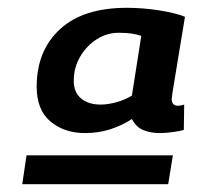

<svg xmlns="http://www.w3.org/2000/svg" viewBox="-20 -705 510 492"><path d="M454 -662Q439 -570 429.5 -513.5Q420 -457 420 -452Q420 -434 436 -434Q442 -434 452 -437L451 -372Q441 -369 422.5 -366.5Q404 -364 390 -364Q366 -364 347.5 -371.5Q329 -379 318 -400Q292 -383 262 -373.5Q232 -364 198 -364Q145 -364 109.5 -393.5Q74 -423 74 -483Q74 -575 133.5 -630Q193 -685 305 -685Q346 -685 387.5 -678.5Q429 -672 454 -662ZM169 -498Q169 -468 188 -452.5Q207 -437 238 -437Q256 -437 278 -443Q300 -449 318 -460L342 -613Q331 -617 317 -619Q303 -621 284 -621Q254 -621 228 -604.5Q202 -588 185.5 -560Q169 -532 169 -498ZM37 -233 48 -307H423L411 -233Z"/></svg>

Font: Georama Extended SemiBold
Style: Italic
Weight: 600
Width: 7
Italic angle: -9°
Designer: Jean-Baptiste Levee
Foundry: Production Type
Version: Version 1.000